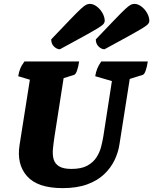

<svg xmlns="http://www.w3.org/2000/svg" viewBox="-20 -958 790 990"><path d="M303 12Q174 12 119.5 -49.5Q65 -111 81 -211L134 -547L74 -565Q77 -585 84 -603Q91 -621 106 -641H388Q384 -613 377 -593.5Q370 -574 362 -572L308 -555L261 -254Q256 -221 253 -190.5Q250 -160 256.5 -137Q263 -114 284.5 -100.5Q306 -87 349 -87Q399 -87 429.5 -103.5Q460 -120 477 -146Q494 -172 501.5 -201.5Q509 -231 513 -256L557 -540L471 -565Q474 -585 481 -603Q488 -621 502 -641H742Q738 -613 731 -593.5Q724 -574 716 -572L649 -551L596 -214Q590 -173 571 -133Q552 -93 517.5 -60Q483 -27 430 -7.5Q377 12 303 12ZM289 -704Q273 -704 258.5 -718Q244 -732 244 -755Q307 -821 342.5 -858Q378 -895 396.5 -912Q415 -929 424.5 -933.5Q434 -938 443 -938Q461 -938 479 -924.5Q497 -911 508.5 -890.5Q520 -870 520 -850Q520 -843 514.5 -835.5Q509 -828 487.5 -814.5Q466 -801 419 -775Q372 -749 289 -704ZM519 -704Q503 -704 488.5 -718Q474 -732 474 -755Q537 -821 572.5 -858Q608 -895 626.5 -912Q645 -929 654.5 -933.5Q664 -938 673 -938Q691 -938 709 -924.5Q727 -911 738.5 -890.5Q750 -870 750 -850Q750 -843 744.5 -835.5Q739 -828 717.5 -814.5Q696 -801 649 -775Q602 -749 519 -704Z"/></svg>

Font: Petrona Black
Style: Italic
Weight: 900
Italic angle: -9°
Designer: Ringo R. Seeber
Foundry: Ringo R. Seeber
Version: Version 2.001; ttfautohint (v1.8.3)